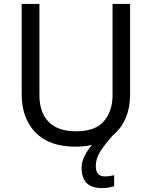

<svg xmlns="http://www.w3.org/2000/svg" viewBox="-20 -734 771 974"><path d="M466 107Q466 136 478 148.5Q490 161 511 161Q528 161 539.5 158.5Q551 156 559 155V211Q545 215 531 217.5Q517 220 497 220Q444 220 419 194Q394 168 394 117Q394 86 410 55.5Q426 25 447 1Q408 10 362 10Q229 10 159.5 -62.5Q90 -135 90 -254V-714H180V-251Q180 -164 226.5 -116Q273 -68 367 -68Q464 -68 507.5 -119.5Q551 -171 551 -252V-714H640V-252Q640 -189 618 -136Q596 -83 552 -47Q508 3 487 37.5Q466 72 466 107Z"/></svg>

Font: Noto Sans Takri
Style: Regular
Weight: 400
Designer: Monotype Design Team
Foundry: Monotype Imaging Inc.
Version: Version 2.003; ttfautohint (v1.8.4.7-5d5b)